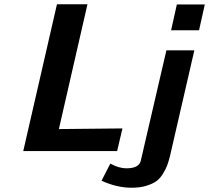

<svg xmlns="http://www.w3.org/2000/svg" viewBox="-20 -708 980 900"><path d="M456 139 497 59Q538 81 572 81Q632 81 640 45L760 -472H891L776 27Q769 53 763 69Q757 85 743.5 107Q730 129 712.5 141.5Q695 154 665.5 163Q636 172 597 172Q527 172 456 139ZM782 -566 809 -687H940L913 -566ZM89 0 247 -688H390L256 -103L554 -106L529 0Z"/></svg>

Font: Coval
Style: ExtraBold Italic
Weight: 800
Foundry: Context Ltd
Version: Version 001.000